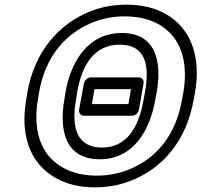

<svg xmlns="http://www.w3.org/2000/svg" viewBox="-20 -766 861 821"><path d="M529 -321H373L384 -385H540ZM545 -271C556 -271 571 -281 574 -296L594 -410C596 -421 589 -435 574 -435H368C357 -435 342 -425 339 -410L318 -296C316 -285 324 -271 339 -271ZM758 -339C731 -184 645 -84 523 -38C483 -23 440 -15 394 -15C293 -15 228 -52 187 -101C144 -154 124 -235 142 -339L147 -371C174 -526 262 -627 384 -673C424 -688 467 -696 513 -696C614 -696 680 -660 720 -610C763 -557 782 -475 764 -371ZM808 -339 814 -371C834 -486 813 -580 762 -644C715 -703 636 -746 522 -746C470 -746 420 -738 373 -720C229 -666 127 -542 97 -371L92 -339C72 -224 93 -129 145 -66C193 -8 271 35 385 35C437 35 487 27 534 9C678 -45 778 -168 808 -339ZM406 -85C552 -85 621 -210 644 -339L650 -372C673 -502 647 -625 501 -625C355 -625 283 -501 260 -372L255 -339C232 -208 260 -85 406 -85ZM415 -135C391 -135 371 -140 355 -148C302 -175 288 -242 305 -339L310 -372C331 -494 387 -575 492 -575C598 -575 622 -495 600 -372L594 -339C572 -217 520 -135 415 -135Z"/></svg>

Font: Asimov
Style: WidOuIt
Weight: 500
Designer: Google
Version: Version 2.000980; 2014